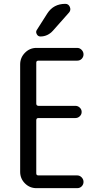

<svg xmlns="http://www.w3.org/2000/svg" viewBox="-20 -980 540 1000"><path d="M169.9 0Q134.8 0 109.9 -24.9Q85 -49.8 85 -85V-644.5Q85 -679.7 109.9 -705.1Q134.8 -730.5 169.9 -730.5H381.8Q395.5 -730.5 405.3 -720.2Q415 -710 415 -696.8Q415 -683.6 405.8 -673.8Q396.5 -664.1 381.8 -664.1H179.7Q168.9 -664.1 168.9 -653.3V-440.4Q168.9 -429.7 179.7 -428.7H373Q385.7 -428.7 395.5 -419.4Q405.3 -410.2 405.3 -397Q405.3 -383.8 395.5 -374.5Q385.7 -365.2 373 -365.2H179.7Q168.9 -365.2 168.9 -353.5V-77.1Q168.9 -66.4 179.7 -66.4H381.8Q395.5 -66.4 405.3 -56.2Q415 -45.9 415 -32.7Q415 -19.5 405.8 -9.8Q396.5 0 381.8 0ZM226.6 -910.2Q258.8 -960 320.3 -960Q336.9 -960 343.8 -943.8Q350.6 -927.7 339.8 -915L255.9 -820.3Q228.5 -790 190.4 -790Q177.7 -790 171.4 -802.2Q165 -814.5 171.9 -824.2Z"/></svg>

Font: Rounded-X Mgen+ 1mn regular
Style: Regular
Weight: 400
Designer: [Source Han Sans]
Ryoko NISHIZUKA  (kana & ideographs); Paul D. Hunt (Latin, Greek & Cyrillic); Wenlong ZHANG  (bopomofo
Version: Version 1.059.20150602